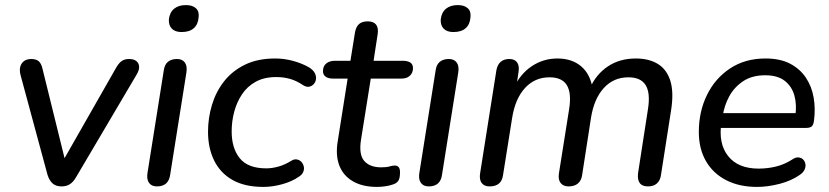

<svg xmlns="http://www.w3.org/2000/svg" viewBox="-20 -726 3259 755"><path d="M222 7Q200 7 187 -4.5Q174 -16 167 -38L61 -430Q56 -449 59.5 -463Q63 -477 74 -485.5Q85 -494 103 -494Q122 -494 132.5 -485Q143 -476 148 -452L242 -71H215L438 -462Q449 -480 460 -487Q471 -494 488 -494Q506 -494 516 -486Q526 -478 527 -464.5Q528 -451 518 -434L279 -29Q268 -10 254.5 -1.5Q241 7 222 7Z M597 7Q576 7 566 -7Q556 -21 560 -46L624 -449Q627 -472 640.5 -483Q654 -494 676 -494Q697 -494 707 -480Q717 -466 713 -441L649 -38Q646 -16 633 -4.5Q620 7 597 7ZM694 -600Q669 -600 656 -613Q643 -626 644 -649Q647 -677 664.5 -691.5Q682 -706 711 -706Q737 -706 750.5 -693.5Q764 -681 761 -658Q759 -630 742 -615Q725 -600 694 -600Z M1016 9Q942 9 894 -18.5Q846 -46 822 -95Q798 -144 798 -208Q798 -262 813.5 -313.5Q829 -365 861 -406Q893 -447 943 -471.5Q993 -496 1062 -496Q1099 -496 1134.5 -486Q1170 -476 1197 -460Q1212 -450 1218 -438.5Q1224 -427 1222.5 -415Q1221 -403 1213.5 -395Q1206 -387 1195.5 -385Q1185 -383 1172 -391Q1147 -408 1121.5 -415.5Q1096 -423 1066 -423Q1019 -423 985.5 -404.5Q952 -386 931.5 -355Q911 -324 901 -286.5Q891 -249 891 -209Q891 -143 923 -103.5Q955 -64 1027 -64Q1050 -64 1075 -71Q1100 -78 1126 -94Q1137 -101 1147.5 -99Q1158 -97 1165 -89.5Q1172 -82 1174.5 -71.5Q1177 -61 1172.5 -50Q1168 -39 1155 -31Q1128 -12 1089.5 -1.5Q1051 9 1016 9Z M1463 9Q1405 9 1367 -13.5Q1329 -36 1314 -76Q1299 -116 1308 -170L1347 -417H1289Q1271 -417 1260.5 -424.5Q1250 -432 1250 -446Q1250 -466 1263 -476.5Q1276 -487 1297 -487H1358L1376 -599Q1380 -621 1392 -631.5Q1404 -642 1426 -642Q1449 -642 1459 -629Q1469 -616 1465 -591L1449 -487H1564Q1583 -487 1593.5 -480Q1604 -473 1604 -458Q1604 -440 1592 -428.5Q1580 -417 1560 -417H1438L1400 -179Q1390 -119 1412 -93.5Q1434 -68 1479 -68Q1500 -68 1511.5 -71.5Q1523 -75 1532 -75Q1542 -75 1547.5 -69Q1553 -63 1553 -48Q1553 -24 1545.5 -14Q1538 -4 1523 0Q1512 4 1495 6.5Q1478 9 1463 9Z M1666 7Q1645 7 1635 -7Q1625 -21 1629 -46L1693 -449Q1696 -472 1709.5 -483Q1723 -494 1745 -494Q1766 -494 1776 -480Q1786 -466 1782 -441L1718 -38Q1715 -16 1702 -4.5Q1689 7 1666 7ZM1763 -600Q1738 -600 1725 -613Q1712 -626 1713 -649Q1716 -677 1733.5 -691.5Q1751 -706 1780 -706Q1806 -706 1819.5 -693.5Q1833 -681 1830 -658Q1828 -630 1811 -615Q1794 -600 1763 -600Z M1905 7Q1884 7 1874 -6.5Q1864 -20 1868 -45L1932 -450Q1936 -472 1949 -483Q1962 -494 1983 -494Q2004 -494 2013.5 -480.5Q2023 -467 2019 -443L2007 -362L1999 -378Q2026 -436 2071.5 -466Q2117 -496 2172 -496Q2229 -496 2265.5 -465Q2302 -434 2311 -374L2299 -378Q2324 -434 2370.5 -465Q2417 -496 2480 -496Q2532 -496 2567 -474.5Q2602 -453 2616 -408Q2630 -363 2619 -293L2579 -37Q2576 -16 2563 -4.5Q2550 7 2528 7Q2505 7 2495.5 -6.5Q2486 -20 2489 -45L2528 -297Q2538 -360 2519 -391Q2500 -422 2451 -422Q2393 -422 2354.5 -380Q2316 -338 2304 -263L2269 -37Q2266 -16 2252.5 -4.5Q2239 7 2216 7Q2195 7 2184.5 -6.5Q2174 -20 2178 -45L2218 -297Q2228 -360 2209 -391Q2190 -422 2141 -422Q2083 -422 2044.5 -380Q2006 -338 1994 -263L1958 -37Q1952 7 1905 7Z M2957 9Q2887 9 2835.5 -17.5Q2784 -44 2756 -92.5Q2728 -141 2728 -207Q2728 -287 2760 -352.5Q2792 -418 2851 -457Q2910 -496 2990 -496Q3048 -496 3087 -475.5Q3126 -455 3149 -420.5Q3172 -386 3179.5 -342.5Q3187 -299 3181 -253Q3179 -235 3172 -229Q3165 -223 3150 -223H2799L2807 -281H3125L3107 -267Q3114 -313 3104 -349.5Q3094 -386 3066 -408Q3038 -430 2989 -430Q2937 -430 2902 -406.5Q2867 -383 2847.5 -347Q2828 -311 2822 -270L2817 -245Q2804 -162 2843 -112.5Q2882 -63 2963 -63Q2998 -63 3031 -71Q3064 -79 3094 -98Q3108 -108 3119.5 -107Q3131 -106 3138 -99Q3145 -92 3147 -81.5Q3149 -71 3144 -59.5Q3139 -48 3126 -39Q3092 -15 3045.5 -3Q2999 9 2957 9Z"/></svg>

Font: Nunito ExtraLight Medium
Style: Italic
Weight: 500
Italic angle: -9°
Version: Version 3.602